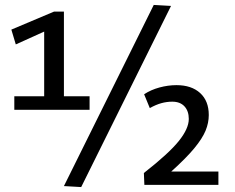

<svg xmlns="http://www.w3.org/2000/svg" viewBox="-20 -750 952 778"><path d="M38 -305V-360H159V-622L44 -570L26 -630L199 -703H239V-360H343V-305ZM309 8 239 4 603 -730 673 -726ZM565 -1 563 -49Q664 -128 704.5 -178.5Q745 -229 745 -268Q745 -300 727.5 -319Q710 -338 678 -338Q656 -338 634 -332Q612 -326 587 -312L564 -368Q591 -386 626 -395.5Q661 -405 695 -405Q756 -405 791 -373Q826 -341 826 -284Q826 -252 813 -220.5Q800 -189 767.5 -149.5Q735 -110 674 -55H865V-1Z"/></svg>

Font: Georama Medium
Style: Regular
Weight: 500
Designer: Jean-Baptiste Levee
Foundry: Production Type
Version: Version 1.000